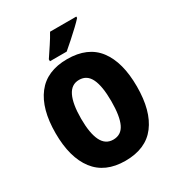

<svg xmlns="http://www.w3.org/2000/svg" viewBox="-216 -1060 1107 1203"><g transform="rotate(-30 337.0 -458.5)"><path d="M631 -358Q631 -182 558 -86Q485 10 337 10Q191 10 117 -86.5Q43 -183 43 -359Q43 -534 116.5 -629.5Q190 -725 337 -725Q486 -725 558.5 -629.5Q631 -534 631 -358ZM227 -358Q227 -252 254 -197.5Q281 -143 337 -143Q395 -143 420.5 -196.5Q446 -250 446 -358Q446 -466 420 -520.5Q394 -575 337 -575Q281 -575 254 -519.5Q227 -464 227 -358ZM521 -917Q505 -899 476.5 -872Q448 -845 416.5 -817Q385 -789 359 -767H238V-781Q262 -817 287.5 -855.5Q313 -894 331 -927H521Z"/></g></svg>

Font: Noto Sans Thai Cond Blk
Style: Regular
Weight: 900
Width: 3
Designer: Monotype Design Team
Foundry: Monotype Imaging Inc.
Version: Version 2.002; ttfautohint (v1.8.4.7-5d5b)